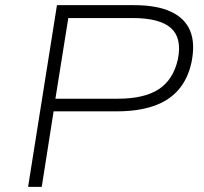

<svg xmlns="http://www.w3.org/2000/svg" viewBox="-20 -725 793 745"><path d="M89 0 201 -705H500Q589 -705 643.5 -679.5Q698 -654 718 -605Q738 -556 723 -483Q709 -418 671.5 -375.5Q634 -333 574 -313Q514 -293 434 -293H188L142 0ZM195 -342H438Q539 -342 595.5 -378.5Q652 -415 670 -494Q687 -577 643.5 -616Q600 -655 494 -655H245Z"/></svg>

Font: Nunito Sans 7pt SemiExpanded ExtraLight
Style: Italic
Weight: 250
Width: 6
Italic angle: -9°
Designer: Vernon Adams
Foundry: Vernon Adams
Version: Version 3.101;gftools[0.9.27]